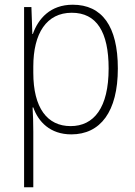

<svg xmlns="http://www.w3.org/2000/svg" viewBox="-20 -559 571 813"><path d="M288 -539C193 -539 142 -480 119 -415H117L113 -529H82V234H121V-1C121 -36 120 -73 118 -104H121C142 -44 192 10 282 10C405 10 479 -86 479 -269C479 -448 412 -539 288 -539ZM284 -505C389 -505 440 -424 440 -269C440 -103 378 -25 279 -25C180 -25 121 -102 121 -251V-277C121 -418 177 -505 284 -505Z"/></svg>

Font: Noto Sans Lao SemiCondensed ExtraLight
Style: Regular
Weight: 200
Width: 4
Designer: Monotype Design Team
Foundry: Monotype Imaging Inc.
Version: Version 2.003